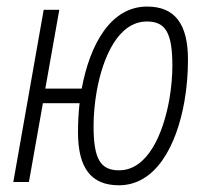

<svg xmlns="http://www.w3.org/2000/svg" viewBox="-20 -547 626 577"><path d="M337.4 9.8C448.2 9.8 510.7 -108.9 534.2 -242.2C541.5 -283.7 544.9 -326.7 544.9 -367.7C544.9 -474.6 505.9 -527.3 421.9 -527.3C312.5 -527.3 250 -413.1 225.6 -280.8H116.2L158.2 -517.6H111.3L20 0H66.9L108.9 -236.8H219.2C215.8 -207.5 214.4 -178.2 214.4 -149.4C214.4 -42 253.9 9.8 337.4 9.8ZM337.9 -35.2C281.2 -35.2 261.2 -69.8 261.2 -168.5C261.2 -199.7 264.2 -235.8 270.5 -272C289.1 -376.5 335.9 -482.4 421.4 -482.4C478 -482.4 498 -447.8 498 -349.1C498 -318.8 495.1 -283.7 488.8 -247.6C470.2 -143.6 423.3 -35.2 337.9 -35.2Z"/></svg>

Font: Cascadia Code PL ExtraLight
Style: Italic
Weight: 200
Italic angle: -10°
Monospace: yes
Designer: Aaron Bell
Foundry: Saja Typeworks
Version: Version 2404.023